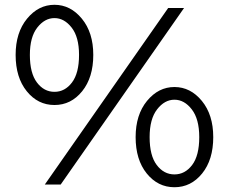

<svg xmlns="http://www.w3.org/2000/svg" viewBox="-20 -766 950 797"><path d="M744.1 -732.9 231.9 0H166L678.2 -732.9ZM44.9 -538.1Q44.9 -630.9 92.3 -688.5Q139.6 -746.1 206.1 -746.1Q272.5 -746.1 319.8 -688.5Q367.2 -630.9 367.2 -538.1Q367.2 -444.3 321 -387.2Q274.9 -330.1 206.1 -330.1Q137.2 -330.1 91.1 -387.2Q44.9 -444.3 44.9 -538.1ZM104 -538.1Q104 -462.4 133.3 -423.6Q162.6 -384.8 206.1 -384.8Q249.5 -384.8 278.8 -423.6Q308.1 -462.4 308.1 -538.1Q308.1 -612.3 277.3 -651.6Q246.6 -690.9 206.1 -690.9Q165.5 -690.9 134.8 -651.6Q104 -612.3 104 -538.1ZM543 -196.8Q543 -289.6 590.3 -347.2Q637.7 -404.8 704.1 -404.8Q770.5 -404.8 817.9 -347.2Q865.2 -289.6 865.2 -196.8Q865.2 -103 819.1 -45.9Q772.9 11.2 704.1 11.2Q635.3 11.2 589.1 -45.9Q543 -103 543 -196.8ZM601.1 -196.8Q601.1 -120.1 630.6 -81.1Q660.2 -42 704.1 -42Q748 -42 777.6 -81.1Q807.1 -120.1 807.1 -196.8Q807.1 -272 776.1 -312Q745.1 -352.1 704.1 -352.1Q663.1 -352.1 632.1 -312Q601.1 -272 601.1 -196.8Z"/></svg>

Font: Kreadon
Style: Regular
Weight: 400
Designer: kohakuno
Foundry: StudioGnu
Version: Version 1.000;Glyphs 3.1.2 (3151)